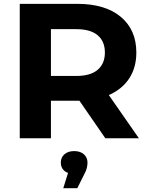

<svg xmlns="http://www.w3.org/2000/svg" viewBox="-20 -720 775 1000"><path d="M82.9 0V-700H381.6Q528.1 -700 609.1 -632.3Q690.1 -564.6 690.1 -446.3Q690.1 -368.3 653.2 -311.9Q616.3 -255.5 548.1 -225.4Q479.9 -195.3 385.6 -195.3H172.9L245.3 -265.8V0ZM528.5 0 352.9 -254.4H526.2L703.3 0ZM245.3 -248.2 172.9 -324.4H377.2Q451.5 -324.4 488.9 -356.7Q526.3 -388.9 526.3 -446.3Q526.3 -504.2 488.9 -536.1Q451.5 -568.1 377.2 -568.1H172.9L245.3 -644.9ZM309.5 260.3 349.7 131.6 366.2 185.3Q332.7 185.3 314.7 169.4Q296.7 153.6 296.7 126.8Q296.7 100.1 315.6 83.5Q334.5 66.9 366.2 66.9Q398.6 66.9 417.1 83.8Q435.7 100.7 435.7 126.8Q435.7 139 432.1 154.9Q428.5 170.8 416.7 191.7L382.6 260.3Z"/></svg>

Font: Montserrat Thin
Style: Regular
Weight: 100
Designer: Julieta Ulanovsky
Foundry: Julieta Ulanovsky
Version: Version 9.000